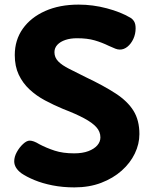

<svg xmlns="http://www.w3.org/2000/svg" viewBox="-20 -794 665 833"><path d="M546.1 -716.9Q555.2 -711.7 561.8 -701.1Q568.4 -690.4 568.4 -671.1Q568.4 -646.7 558.6 -625.4Q548.7 -604.1 533.2 -591.5Q517.8 -578.9 500.1 -578.9Q490.3 -578.9 480.6 -582.8Q470.8 -586.7 452 -595.1Q422 -609.8 390.5 -618.9Q359 -628.1 314 -628.1Q285.6 -628.1 263.6 -620.7Q241.7 -613.3 228.9 -599.7Q216.2 -586 216.2 -567.6Q216.2 -544.7 232.6 -527.8Q248.9 -511 279.6 -495.6Q310.3 -480.1 352.3 -459.1Q430.3 -422.1 481.9 -388.4Q533.6 -354.7 559.2 -313.4Q584.8 -272.1 584.8 -212.2Q584.8 -169.2 564.9 -127.9Q545.1 -86.7 507.9 -53.6Q470.8 -20.6 419 -0.8Q367.2 19 302.6 19Q252.6 19 208.2 10.3Q163.8 1.6 129.3 -12.8Q94.8 -27.1 72.8 -42.3Q41.7 -65.6 41.7 -94Q41.7 -113.8 53 -134.3Q64.3 -154.8 80.1 -169.3Q95.8 -183.9 108.9 -183.9Q116.9 -183.9 127.4 -180.1Q137.9 -176.2 150.9 -168.2Q181.2 -152.2 217.1 -140.4Q252.9 -128.7 301.6 -128.7Q338.1 -128.7 363.4 -138.3Q388.8 -148 402.2 -163.5Q415.6 -179 415.6 -197.8Q415.6 -222.7 398.1 -242.1Q380.7 -261.6 345.3 -280.6Q310 -299.7 254.2 -321.1Q213.3 -338.1 175.5 -358.3Q137.7 -378.4 108.2 -405.9Q78.7 -433.3 61.4 -469.8Q44.1 -506.3 44.1 -555Q44.1 -620.1 78.8 -669.3Q113.6 -718.4 175.9 -746.2Q238.2 -774 321 -774Q383 -774 443.5 -757.9Q504 -741.9 546.1 -716.9Z"/></svg>

Font: Playpen Sans Deva
Style: Regular
Weight: 400
Designer: Pooja Saxena, Gunjan Panchal, Laura Meseguer, Veronika Burian, José Scaglione
Foundry: TypeTogether
Version: Version 2.000